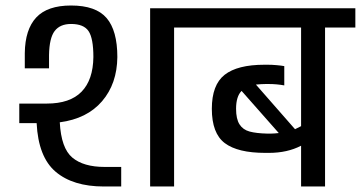

<svg xmlns="http://www.w3.org/2000/svg" viewBox="-20 -677 1310 697"><path d="M360 -71H420V0H357Q245 0 182 -53.5Q119 -107 113 -230H50V-301H150Q234 -301 276 -344Q318 -387 319 -470Q319 -538 301.5 -564Q284 -590 238 -590Q198 -590 178.5 -564.5Q159 -539 158 -477V-429H70V-484Q71 -570 111.5 -613.5Q152 -657 238 -657Q328 -657 367 -611.5Q406 -566 406 -470Q405 -373 350.5 -309.5Q296 -246 197 -233Q202 -139 242.5 -105Q283 -71 360 -71ZM722 -577H612V0H525V-647H722Z M1270 -647V-577H1160V0H1073V-148Q1023 -122 956 -122H943Q843 -122 796 -157.5Q749 -193 749 -282Q749 -369 795.5 -405.5Q842 -442 940 -442H952Q967 -442 984 -440.5Q1001 -439 1012 -437V-367Q984 -372 956 -372H944Q931 -372 909 -370L1051 -208L1073 -219V-577H702V-647ZM963 -192Q974 -192 992 -194L857 -347Q837 -327 837 -282Q837 -245 849.5 -225.5Q862 -206 886 -199.5Q910 -193 950 -192Z"/></svg>

Font: Biryani
Style: Regular
Weight: 400
Designer: Dan Reynolds and Mathieu Réguer
Foundry: Dan Reynolds and Mathieu Réguer
Version: Version 1.004; ttfautohint (v1.1) -l 5 -r 5 -G 72 -x 0 -D la